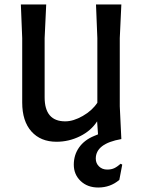

<svg xmlns="http://www.w3.org/2000/svg" viewBox="-20 -620 639 856"><path d="M525 114 512 182Q472 216 418 216Q370 216 339.5 187Q309 158 309 114Q309 71 332.5 37.5Q356 4 400 -14L417 -21L413 -79Q386 -37 336.5 -12.5Q287 12 232 12Q161 12 120 -34Q79 -80 79 -163V-450L73 -600H186L179 -450V-186Q179 -79 271 -79Q307 -79 349 -103Q391 -127 414 -162V-450L408 -600H521L514 -450V-146L521 0Q407 20 407 87Q407 108 421.5 122Q436 136 458 136Q476 136 489 130Q502 124 518 110Z"/></svg>

Font: Farro
Style: Regular
Weight: 400
Designer: Aceler Chua
Foundry: Grayscale Limited
Version: Version 1.101